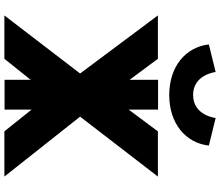

<svg xmlns="http://www.w3.org/2000/svg" viewBox="-84 -922 1005 877"><g transform="rotate(90 418.5 -483.5)"><path d="M786.5 -1 512.8 -346.9 786.5 -702.2H580L480.5 -568.5V-703H344.6V-573L248.5 -702.2H50.5L315.7 -346.9L50.5 -1H248.5L344.6 -121.2V-1.8H480.5V-125.5L580 -1ZM519 -966C519 -966 508 -863 414 -863C320 -863 309 -966 309 -966L183 -935C195 -828 285 -754 414 -754C543 -754 633 -828 645 -935Z"/></g></svg>

Font: Sztylet
Style: Bd
Weight: 700
Foundry: Cannot Into Space Fonts, PlusOne Fonts
Version: Version 0.12